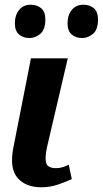

<svg xmlns="http://www.w3.org/2000/svg" viewBox="-20 -783 435 813"><path d="M155 10Q89 10 54.5 -29.5Q20 -69 36 -155L111 -536H267L180 -164Q169 -115 175.5 -93Q182 -71 217 -71Q233 -71 247 -75.5Q261 -80 271 -86L284 -25Q262 -14 227 -2Q192 10 155 10ZM328 -622Q300 -622 283 -637.5Q266 -653 266 -684Q266 -719 284 -741Q302 -763 333 -763Q360 -763 377.5 -748Q395 -733 395 -701Q395 -657 373.5 -639.5Q352 -622 328 -622ZM105 -622Q77 -622 60 -637.5Q43 -653 43 -684Q43 -719 61 -741Q79 -763 110 -763Q137 -763 154.5 -748Q172 -733 172 -701Q172 -657 150.5 -639.5Q129 -622 105 -622Z"/></svg>

Font: Noto Serif
Style: Bold Italic
Weight: 700
Italic angle: -12°
Designer: Monotype Design Team
Foundry: Monotype Imaging Inc.
Version: Version 2.013